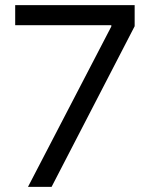

<svg xmlns="http://www.w3.org/2000/svg" viewBox="-20 -727 592 747"><path d="M413.1 -624V-628.9H39.1V-707H503.9V-625L180.7 0H88.9Z"/></svg>

Font: Pretendard
Style: Regular
Weight: 400
Designer: Base glyphs from Inter by Rasmus Andersson; Hangeul glyphs from Noto Sans CJK(Source Han Sans) by Jang Soo-young and Kan
Foundry: Kil Hyung-jin
Version: Version 1.309